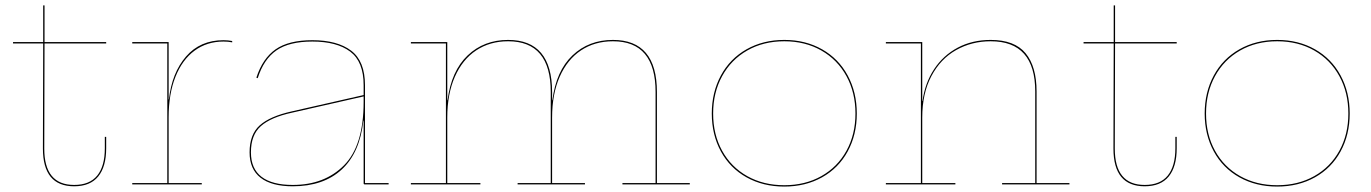

<svg xmlns="http://www.w3.org/2000/svg" viewBox="-20 -679 5047 707"><path d="M253 2Q310 2 338 -32.5Q366 -67 366 -133V-175H371V-133Q371 -65 341.5 -29Q312 7 253 7Q138 7 138 -132L139 -519H28V-524H139V-659H144V-524H371V-519H144L143 -132Q143 2 253 2Z M835 -528V-523Q820 -526 803 -526Q742 -526 696.5 -492.5Q651 -459 626 -396Q601 -333 601 -247V-5H723V0H467V-5H596V-519H467V-524H601V-313H602Q613 -411 665 -471Q717 -531 803 -531Q820 -531 835 -528Z M1411 -5V0H1323Q1319 0 1319 -4V-235H1318Q1305 -116 1238 -54.5Q1171 7 1058 7Q980 7 939.5 -24.5Q899 -56 899 -118Q899 -184 936.5 -217.5Q974 -251 1055 -269L1319 -329V-365Q1319 -452 1269.5 -489Q1220 -526 1130 -526Q1045 -526 998 -493.5Q951 -461 929 -391L924 -393Q947 -464 995 -497.5Q1043 -531 1130 -531Q1222 -531 1273 -492.5Q1324 -454 1324 -365V-5ZM1319 -304V-324L1055 -264Q977 -247 940.5 -214.5Q904 -182 904 -118Q904 -58 943 -28Q982 2 1058 2Q1175 2 1247 -70.5Q1319 -143 1319 -304Z M2520 -5V0H2272V-5H2394V-340Q2394 -527 2237 -527Q2170 -527 2119.5 -493.5Q2069 -460 2041 -396.5Q2013 -333 2013 -246V-5H2134V0H1886V-5H2008V-340Q2008 -527 1851 -527Q1784 -527 1733.5 -493.5Q1683 -460 1655 -396.5Q1627 -333 1627 -246V-5H1749V0H1493V-5H1622V-519H1493V-524H1627V-310H1628Q1642 -418 1702 -475Q1762 -532 1851 -532Q2013 -532 2013 -340V-310H2014Q2028 -418 2088 -475Q2148 -532 2237 -532Q2399 -532 2399 -340V-5Z M2601 -261Q2601 -339 2634.5 -401Q2668 -463 2729 -497.5Q2790 -532 2868 -532Q2946 -532 3007 -497.5Q3068 -463 3101.5 -401Q3135 -339 3135 -261Q3135 -183 3101.5 -121.5Q3068 -60 3007 -26Q2946 8 2868 8Q2790 8 2729 -26Q2668 -60 2634.5 -121.5Q2601 -183 2601 -261ZM3130 -261Q3130 -338 3097 -398.5Q3064 -459 3004.5 -493Q2945 -527 2868 -527Q2791 -527 2731.5 -493Q2672 -459 2639 -398.5Q2606 -338 2606 -261Q2606 -184 2639 -124Q2672 -64 2731.5 -30.5Q2791 3 2868 3Q2945 3 3004.5 -30.5Q3064 -64 3097 -124Q3130 -184 3130 -261Z M3918 -5V0H3670V-5H3792V-342Q3792 -527 3628 -527Q3558 -527 3500.5 -494.5Q3443 -462 3409.5 -398.5Q3376 -335 3376 -246V-5H3498V0H3242V-5H3371V-519H3242V-524H3376V-307H3377Q3386 -373 3419.5 -424Q3453 -475 3506.5 -503.5Q3560 -532 3628 -532Q3716 -532 3756.5 -483Q3797 -434 3797 -342V-5Z M4195 2Q4252 2 4280 -32.5Q4308 -67 4308 -133V-175H4313V-133Q4313 -65 4283.5 -29Q4254 7 4195 7Q4080 7 4080 -132L4081 -519H3970V-524H4081V-659H4086V-524H4313V-519H4086L4085 -132Q4085 2 4195 2Z M4416 -261Q4416 -339 4449.5 -401Q4483 -463 4544 -497.5Q4605 -532 4683 -532Q4761 -532 4822 -497.5Q4883 -463 4916.5 -401Q4950 -339 4950 -261Q4950 -183 4916.5 -121.5Q4883 -60 4822 -26Q4761 8 4683 8Q4605 8 4544 -26Q4483 -60 4449.5 -121.5Q4416 -183 4416 -261ZM4945 -261Q4945 -338 4912 -398.5Q4879 -459 4819.5 -493Q4760 -527 4683 -527Q4606 -527 4546.5 -493Q4487 -459 4454 -398.5Q4421 -338 4421 -261Q4421 -184 4454 -124Q4487 -64 4546.5 -30.5Q4606 3 4683 3Q4760 3 4819.5 -30.5Q4879 -64 4912 -124Q4945 -184 4945 -261Z"/></svg>

Font: Hepta Slab Hairline
Style: Regular
Weight: 400
Designer: Michael LaGattuta
Foundry: Michael LaGattuta
Version: Version 1.100; ttfautohint (v1.8) -l 8 -r 50 -G 200 -x 14 -D